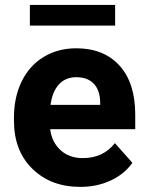

<svg xmlns="http://www.w3.org/2000/svg" viewBox="-20 -729 581 759"><path d="M297.4 9.8Q181.2 9.8 108.2 -61.5Q35.2 -132.8 35.2 -251.5V-265.1Q35.2 -344.7 65.9 -407.5Q96.7 -470.2 153.1 -504.2Q209.5 -538.1 281.7 -538.1Q390.1 -538.1 452.4 -469.7Q514.6 -401.4 514.6 -275.9V-218.3H178.2Q185.1 -166.5 219.5 -135.3Q253.9 -104 306.6 -104Q388.2 -104 434.1 -163.1L503.4 -85.4Q471.7 -40.5 417.5 -15.4Q363.3 9.8 297.4 9.8ZM281.2 -423.8Q239.3 -423.8 213.1 -395.5Q187 -367.2 179.7 -314.5H376V-325.7Q375 -372.6 350.6 -398.2Q326.2 -423.8 281.2 -423.8ZM435.1 -627.9H98.1V-709.5H435.1Z"/></svg>

Font: SteelSelectRoboto
Style: Roboto-Bold
Weight: 700
Designer: Google
Version: Version 2.137; 2017